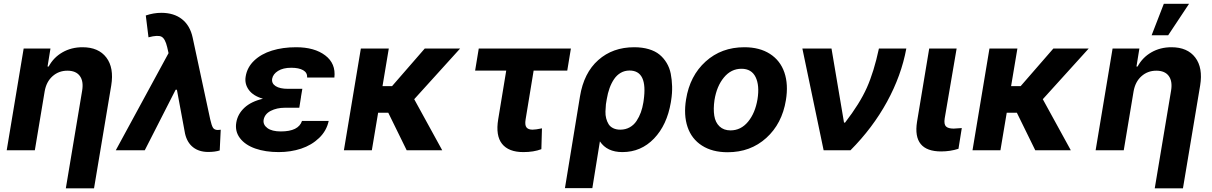

<svg xmlns="http://www.w3.org/2000/svg" viewBox="-20 -806 6503 1030"><path d="M219.5 -315.3 166.9 0H16L106.9 -545.5H250.7L235.1 -449.2H241.1Q267.4 -497.9 315 -525.2Q362.6 -552.6 422.6 -552.6Q508.5 -552.6 550.4 -497.5Q592.3 -442.5 576.7 -347.3L484.4 204.5H333.1L420.8 -320.3Q429 -370.4 408.2 -398.6Q387.4 -426.8 341.6 -426.8Q295.1 -426.8 261.7 -397Q228.3 -367.2 219.5 -315.3Z M1097.3 9.2Q1047.9 9.2 1015.8 -16Q983.7 -41.2 972.7 -89.1L929 -324.6H922.2L756.7 0H601.2L884.2 -521L876.8 -553.3Q866.1 -598.7 846.6 -609Q827.1 -619.3 776.6 -605.8L762.1 -723Q804 -737.2 845.2 -737.2Q913 -737.2 956.3 -703.1Q999.6 -669 1013.5 -604.4L1107.6 -166.2Q1115.1 -132.5 1122.7 -120.6Q1130.3 -108.7 1148.8 -108.7Q1151.6 -108.7 1157.5 -109.4Q1163.4 -110.1 1164.1 -110.1L1158.7 1.1Q1133.5 9.2 1097.3 9.2Z M1390.6 -276.3Q1338.1 -291.5 1314.6 -324Q1291.2 -356.5 1297.9 -395.6Q1305.8 -445 1343.4 -480.8Q1381 -516.7 1438.9 -534.6Q1496.8 -552.6 1568.5 -552.6Q1666.9 -552.6 1724.6 -508.9Q1782.3 -465.2 1773.8 -389.9H1627.8Q1629.3 -416.2 1606.4 -429.3Q1583.5 -442.5 1542.3 -442.5Q1498.6 -442.5 1471.6 -425.6Q1444.6 -408.7 1440 -383.5Q1436.1 -358.7 1458.6 -344.1Q1481.2 -329.5 1524.9 -329.5H1601.9L1594.5 -285.9H1594.8L1585.6 -228H1508.2Q1465.2 -228 1432.5 -211.3Q1399.9 -194.6 1394.2 -163Q1390.3 -136.7 1414.6 -118.8Q1438.9 -100.9 1486.5 -100.9Q1581.7 -100.9 1600.1 -157.3H1743.3Q1732.2 -104.4 1691.8 -65.7Q1651.3 -27 1595.3 -8.5Q1539.4 9.9 1475.5 9.9Q1403.8 9.9 1349.4 -9.2Q1295.1 -28.4 1267.4 -64.8Q1239.7 -101.2 1247.5 -148.4Q1255 -194.2 1291.2 -228Q1327.4 -261.7 1390.6 -276.3Z M2065.7 -545.5 2032 -343.8H2083.1L2258.5 -545.5H2448.2L2202.1 -273.8L2352.3 0H2161.6L2062.9 -201.3H2008.5L1974.8 0H1824.9L1915.8 -545.5Z M3042.6 -545.5 3023.1 -427.2H2842.7L2799.7 -165.5Q2794.7 -134.9 2804.3 -122.7Q2813.9 -110.4 2837 -110.4Q2854 -110.4 2887.4 -117.5L2884.2 -5.7Q2843 9.9 2787.6 9.9Q2708.5 9.9 2673.3 -34.3Q2638.1 -78.5 2652.7 -166.2L2695.7 -427.2H2528.8L2548.3 -545.5Z M3010.7 203.1 3091.3 -288.4Q3111.9 -415.1 3189.5 -483.8Q3267 -552.6 3382.1 -552.6Q3425.8 -552.6 3460.4 -542.3Q3495 -532 3517.8 -513.3Q3540.5 -494.7 3556.3 -468.4Q3572.1 -442.1 3578.3 -410.5Q3584.5 -378.9 3585.6 -342.5Q3586.6 -306.1 3580.3 -267L3578.8 -257.1Q3558.2 -135.3 3488.5 -62.7Q3418.7 9.9 3318.9 9.9Q3236.2 9.9 3198.2 -47.6L3157.7 203.1ZM3230.5 -246.8Q3228.7 -227.3 3228 -207.9Q3227.3 -188.6 3231.9 -171Q3236.5 -153.4 3244.9 -139.9Q3253.2 -126.4 3269.4 -118.4Q3285.5 -110.4 3307.5 -110.4Q3335.6 -110.4 3358 -122.9Q3380.3 -135.3 3394.7 -157.1Q3409.1 -179 3418 -203.5Q3426.8 -228 3431.5 -257.1L3432.9 -267Q3456 -427.6 3357.2 -427.6Q3331.3 -427.6 3310.2 -415.5Q3289.1 -403.4 3274.5 -381.9Q3259.9 -360.4 3250.2 -333.6Q3240.4 -306.8 3235.1 -274.5Z M3883.5 10.7Q3801.5 10.7 3745.9 -24.9Q3690.3 -60.4 3668.5 -124.6Q3646.7 -188.9 3660.5 -273.1Q3680.8 -399.5 3765.4 -476Q3850.1 -552.6 3973 -552.6Q4055 -552.6 4110.4 -517Q4165.8 -481.5 4187.9 -417.3Q4209.9 -353 4196 -268.5Q4175.4 -142.4 4090.7 -65.9Q4006 10.7 3883.5 10.7ZM3898.8 -106.5Q3954.5 -106.5 3992.9 -152.9Q4031.2 -199.2 4043.7 -273.8Q4055.4 -347.3 4033.6 -392.2Q4011.7 -437.1 3957.7 -437.1Q3902 -437.1 3863.5 -390.4Q3824.9 -343.8 3812.9 -269.2Q3806.1 -221.6 3811.8 -185.4Q3817.5 -149.1 3840 -127.8Q3862.6 -106.5 3898.8 -106.5Z M4398.4 0 4284.4 -545.5H4440.7L4507.8 -148.4H4513.5Q4592.3 -250.4 4630.3 -335.6Q4668.3 -420.8 4695 -545.5H4842Q4815.3 -400.6 4738.5 -260.1Q4661.6 -119.7 4542.6 0Z M4964.8 -545.5H5111.9L5047.9 -170.8Q5043 -139.6 5054.7 -127.8Q5066.4 -116.1 5096.2 -116.1Q5108.3 -116.1 5139.6 -119L5121.8 -7.8Q5077.4 6.4 5029.1 6.4Q4874.3 6.4 4899.5 -152.7Z M5437.9 -545.5 5404.1 -343.8H5455.3L5630.7 -545.5H5820.3L5574.2 -273.8L5724.4 0H5533.7L5435 -201.3H5380.7L5346.9 0H5197.1L5288 -545.5Z M6061.1 -315.3 6008.5 0H5857.6L5948.5 -545.5H6092.3L6076.7 -449.2H6082.7Q6109 -497.9 6156.6 -525.2Q6204.2 -552.6 6264.2 -552.6Q6350.1 -552.6 6392 -497.5Q6433.9 -442.5 6418.3 -347.3L6326 204.5H6174.7L6262.4 -320.3Q6270.6 -370.4 6249.8 -398.6Q6229 -426.8 6183.2 -426.8Q6136.7 -426.8 6103.3 -397Q6070 -367.2 6061.1 -315.3ZM6158 -616.8 6223.4 -785.5H6358.7L6246.8 -616.8Z"/></svg>

Font: Karasuma Gothic
Style: Bold Italic
Weight: 700
Italic angle: 9.39998°
Designer: Rasmus Andersson / Ryoko Nishizuka
Foundry: Genbu
Version: Version 1.00